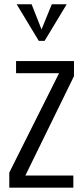

<svg xmlns="http://www.w3.org/2000/svg" viewBox="-20 -867 379 887"><path d="M186 -678.2H159.2L57.1 -847.2H126L171.9 -731L219.2 -847.2H288.1ZM318.8 0H22.9V-69.8L252.9 -528.8H54.2V-585H321.8V-515.1L97.2 -56.2H318.8Z"/></svg>

Font: VL Oswald
Style: Light
Weight: 300
Designer: vernon adams
Foundry: vernon adams
Version: Version ; ttfautohint (v0.92.18-e454-dirty) -l 8 -r 50 -G 20